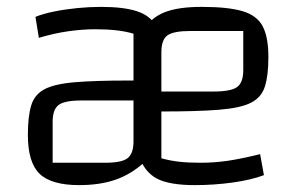

<svg xmlns="http://www.w3.org/2000/svg" viewBox="-20 -529 875 558"><path d="M210 9Q129 9 95 -24Q61 -57 61 -137Q61 -190 70.5 -222Q80 -254 109 -269.5Q138 -285 197 -290Q256 -295 356 -295H398V-237H217Q168 -237 150.5 -224Q133 -211 133 -175V-56H286Q334 -56 351 -69.5Q368 -83 368 -118V-431Q326 -444 257 -444Q219 -444 177.5 -438Q136 -432 93 -419L83 -480Q105 -489 137 -495.5Q169 -502 204.5 -505.5Q240 -509 273 -509Q339 -509 377.5 -496.5Q416 -484 432.5 -455Q449 -426 449 -376V-50L400 -58Q362 -23 316.5 -7Q271 9 210 9ZM546 9Q471 9 435 -10.5Q399 -30 383 -78L400 -446Q421 -479 460 -494Q499 -509 566 -509Q643 -509 685 -496.5Q727 -484 743.5 -452.5Q760 -421 760 -363Q760 -310 750 -278Q740 -246 709.5 -230.5Q679 -215 616.5 -210Q554 -205 449 -205H419V-263H600Q651 -263 669 -276Q687 -289 687 -325V-439H535Q485 -439 467 -426.5Q449 -414 449 -377V-69Q474 -62 500.5 -59Q527 -56 563 -56Q602 -56 640.5 -61.5Q679 -67 736 -81L747 -20Q710 -6 656 1.5Q602 9 546 9Z"/></svg>

Font: Changa ExtraLight Light
Style: Regular
Weight: 300
Version: Version 3.002; ttfautohint (v1.8.2)